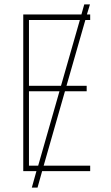

<svg xmlns="http://www.w3.org/2000/svg" viewBox="-20 -780 506 875"><path d="M112 -389V-689H344L258 -389ZM112 -25V-364H251L154 -25ZM391 0V-25H179L276 -364H375V-389H283L369 -689H391V-714H376L390 -760H364L351 -714H86V0H146L125 75H151L172 0Z"/></svg>

Font: Noto Sans Display SemiCondensed Thin
Style: Regular
Weight: 250
Width: 4
Designer: Monotype Design team
Foundry: Monotype Imaging Inc.
Version: 1.000